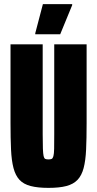

<svg xmlns="http://www.w3.org/2000/svg" viewBox="-20 -903 471 931"><path d="M215 8Q163 8 128.5 -1Q94 -10 74.5 -31Q55 -52 45.5 -88Q36 -124 33.5 -177.5Q31 -231 31 -306V-688H187V-252Q187 -207 188 -182Q189 -157 191.5 -146Q194 -135 199.5 -132.5Q205 -130 215 -130Q225 -130 230.5 -132.5Q236 -135 239 -146Q242 -157 242.5 -182Q243 -207 243 -252V-688H400V-306Q400 -231 397.5 -177.5Q395 -124 385.5 -88Q376 -52 356 -31Q336 -10 302 -1Q268 8 215 8ZM151 -737V-742L188 -883H330V-878L272 -737Z"/></svg>

Font: Saira ExtraCondensed Black
Style: Regular
Weight: 900
Width: 2
Designer: Hector Gatti with collaboration of the Omnibus-Type team
Foundry: Omnibus-Type
Version: Version 1.101